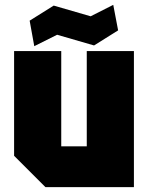

<svg xmlns="http://www.w3.org/2000/svg" viewBox="-20 -770 609 790"><path d="M531 -560V0H167L38 -129V-560H232V-168H337V-560ZM121 -580 102 -685 201 -747 353 -703 446 -750 466 -645 367 -583 215 -627Z"/></svg>

Font: Tektur SemiCondensed ExtraBold
Style: Regular
Weight: 800
Width: 4
Designer: Adam Jagosz
Foundry: Adam Jagosz
Version: Version 1.005;gftools[0.9.30]